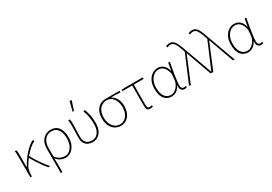

<svg xmlns="http://www.w3.org/2000/svg" viewBox="35 -1787 4275 3019"><g transform="rotate(-30 2173.0 -277.0)"><path d="M96 0V-360Q96 -389 95 -420Q94 -451 88 -478H118Q123 -462 124.5 -432Q126 -402 126 -372V-172H130Q170 -246 221.5 -312Q273 -378 327 -425.5Q381 -473 428 -490L432 -460Q391 -443 344 -403Q297 -363 248.5 -304Q200 -245 156 -170Q138 -140 131.5 -101.5Q125 -63 124 -22V0ZM422 6Q389 -30 352.5 -81Q316 -132 282 -186Q248 -240 224 -285L246 -303Q270 -255 303.5 -201.5Q337 -148 375.5 -95.5Q414 -43 454 0Z M544 180V-257Q544 -334 571.5 -385.5Q599 -437 643.5 -463.5Q688 -490 740 -490Q836 -490 884 -423.5Q932 -357 932 -246Q932 -165 904 -107.5Q876 -50 831 -19Q786 12 736 12Q691 12 651 -5.5Q611 -23 572 -68Q573 -20 573.5 18Q574 56 574 94Q574 132 574 180ZM738 -16Q783 -16 820 -45.5Q857 -75 878.5 -127Q900 -179 900 -246Q900 -307 883.5 -356Q867 -405 831.5 -433.5Q796 -462 738 -462Q696 -462 658.5 -439Q621 -416 597.5 -368Q574 -320 574 -244V-102Q618 -48 658.5 -32Q699 -16 738 -16Z M1226 12Q1181 12 1143.5 -5Q1106 -22 1084 -61Q1062 -100 1062 -165Q1062 -214 1064 -262.5Q1066 -311 1066 -360Q1066 -389 1065.5 -415.5Q1065 -442 1060 -478H1090Q1095 -453 1095.5 -427.5Q1096 -402 1096 -372Q1096 -323 1093 -265.5Q1090 -208 1090 -166Q1090 -109 1109.5 -76.5Q1129 -44 1160.5 -30Q1192 -16 1228 -16Q1270 -16 1305 -39Q1340 -62 1361 -109.5Q1382 -157 1382 -230Q1382 -292 1372.5 -353Q1363 -414 1336 -480L1366 -490Q1392 -424 1403 -360Q1414 -296 1414 -229Q1414 -148 1388 -94.5Q1362 -41 1319 -14.5Q1276 12 1226 12ZM1186 -560 1230 -730H1264L1266 -726L1210 -560Z M1736 12Q1682 12 1635.5 -16.5Q1589 -45 1560.5 -100Q1532 -155 1532 -234Q1532 -319 1561 -373Q1590 -427 1637 -452.5Q1684 -478 1738 -478H1990V-448Q1948 -451 1908 -452.5Q1868 -454 1826 -454V-450Q1877 -422 1906.5 -367Q1936 -312 1936 -234Q1936 -155 1908.5 -100Q1881 -45 1835.5 -16.5Q1790 12 1736 12ZM1736 -16Q1784 -16 1822 -43Q1860 -70 1882 -119Q1904 -168 1904 -234Q1904 -290 1884.5 -339.5Q1865 -389 1828 -419.5Q1791 -450 1738 -450Q1690 -450 1650.5 -425.5Q1611 -401 1587.5 -353Q1564 -305 1564 -234Q1564 -168 1587 -119Q1610 -70 1649 -43Q1688 -16 1736 -16Z M2272 8Q2247 8 2232 -0.5Q2217 -9 2210.5 -27.5Q2204 -46 2204 -76V-450H2026V-474L2092 -478H2412V-450H2234Q2233 -354 2232.5 -260Q2232 -166 2232 -70Q2232 -45 2242 -32.5Q2252 -20 2274 -20Q2285 -20 2296 -22.5Q2307 -25 2316 -28L2322 -2Q2315 1 2301 4.5Q2287 8 2272 8Z M2658 12Q2580 12 2530 -47.5Q2480 -107 2480 -225Q2480 -310 2509 -369Q2538 -428 2585.5 -459Q2633 -490 2688 -490Q2720 -490 2752.5 -475.5Q2785 -461 2810.5 -428Q2836 -395 2848 -340H2850L2874 -478H2904Q2894 -426 2884 -370Q2874 -314 2865.5 -259.5Q2857 -205 2851.5 -156.5Q2846 -108 2846 -70Q2846 -46 2860.5 -31Q2875 -16 2894 -16Q2903 -16 2912.5 -18.5Q2922 -21 2929 -24L2936 2Q2929 5 2918 8.5Q2907 12 2892 12Q2856 12 2834 -16.5Q2812 -45 2822 -100H2820Q2759 12 2658 12ZM2660 -16Q2700 -16 2736.5 -41.5Q2773 -67 2797.5 -109.5Q2822 -152 2826 -202L2834 -298Q2818 -370 2792.5 -405Q2767 -440 2739 -451Q2711 -462 2686 -462Q2641 -462 2601.5 -434Q2562 -406 2537 -353.5Q2512 -301 2512 -225Q2512 -131 2551 -73.5Q2590 -16 2660 -16Z M3006 6 2976 0 3186 -496 3178 -522Q3148 -612 3120 -659Q3092 -706 3042 -706Q3024 -706 3010.5 -701Q2997 -696 2986 -690L2974 -718Q2986 -724 3004 -729Q3022 -734 3044 -734Q3085 -734 3113 -709Q3141 -684 3162.5 -636.5Q3184 -589 3206 -522L3396 0H3366L3202 -458H3198Z M3414 6 3384 0 3594 -496 3586 -522Q3556 -612 3528 -659Q3500 -706 3450 -706Q3432 -706 3418.5 -701Q3405 -696 3394 -690L3382 -718Q3394 -724 3412 -729Q3430 -734 3452 -734Q3493 -734 3521 -709Q3549 -684 3570.5 -636.5Q3592 -589 3614 -522L3804 0H3774L3610 -458H3606Z M4046 12Q3968 12 3918 -47.5Q3868 -107 3868 -225Q3868 -310 3897 -369Q3926 -428 3973.5 -459Q4021 -490 4076 -490Q4108 -490 4140.5 -475.5Q4173 -461 4198.5 -428Q4224 -395 4236 -340H4238L4262 -478H4292Q4282 -426 4272 -370Q4262 -314 4253.5 -259.5Q4245 -205 4239.5 -156.5Q4234 -108 4234 -70Q4234 -46 4248.5 -31Q4263 -16 4282 -16Q4291 -16 4300.5 -18.5Q4310 -21 4317 -24L4324 2Q4317 5 4306 8.5Q4295 12 4280 12Q4244 12 4222 -16.5Q4200 -45 4210 -100H4208Q4147 12 4046 12ZM4048 -16Q4088 -16 4124.5 -41.5Q4161 -67 4185.5 -109.5Q4210 -152 4214 -202L4222 -298Q4206 -370 4180.5 -405Q4155 -440 4127 -451Q4099 -462 4074 -462Q4029 -462 3989.5 -434Q3950 -406 3925 -353.5Q3900 -301 3900 -225Q3900 -131 3939 -73.5Q3978 -16 4048 -16Z"/></g></svg>

Font: Source Sans 3
Style: Regular
Weight: 200
Designer: Paul D. Hunt
Foundry: Adobe
Version: Version 3.046;hotconv 1.0.118;makeotfexe 2.5.65603